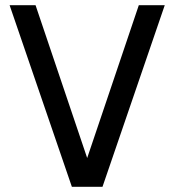

<svg xmlns="http://www.w3.org/2000/svg" viewBox="-20 -720 672 740"><path d="M17 -700H117L316 -111L515 -700H615L375 0H257Z"/></svg>

Font: Haskoy Medium
Style: Regular
Weight: 500
Designer: Ertekin Erdin
Foundry: Ertekin Erdin
Version: Version 1.500; ttfautohint (v1.8.3)